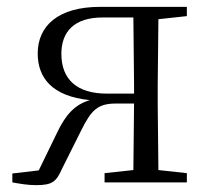

<svg xmlns="http://www.w3.org/2000/svg" viewBox="-20 -532 610 560"><path d="M285 0H525V-27L442 -36L440 -227V-285L442 -476L525 -485V-512H272C149 -512 90 -456 90 -376C90 -306 131 -251 242 -240C198 -227 171 -197 146 -144L93 -35L16 -26V0C38 4 61 8 85 8C133 8 144 -2 161 -40L217 -152C246 -210 264 -230 318 -230H371L369 -36L285 -27ZM371 -259H291C205 -259 159 -300 159 -375C159 -440 197 -481 279 -481H369L371 -285Z"/></svg>

Font: Noto Serif TC Light
Style: Regular
Weight: 300
Designer: Ryoko NISHIZUKA 西塚涼子 (kana & ideographs); Frank Grießhammer (Latin, Greek & Cyrillic); Wenlong ZHANG 张文龙 (bopomofo); San
Foundry: Adobe
Version: Version 2.001;hotconv 1.1.0;makeotfexe 2.6.0